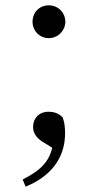

<svg xmlns="http://www.w3.org/2000/svg" viewBox="-20 -524 367 720"><path d="M163 -381C198 -381 225 -410 225 -442C225 -477 198 -504 163 -504C127 -504 102 -477 102 -442C102 -410 127 -381 163 -381ZM76 176C167 139 224 72 224 -24C224 -48 222 -64 215 -84C199 -100 181 -105 162 -105C126 -105 104 -80 104 -48C104 -25 117 -5 145 11L176 30C162 87 128 117 65 149Z"/></svg>

Font: Noto Serif CJK KR
Style: Regular
Weight: 400
Designer: Ryoko NISHIZUKA 西塚涼子 (kana & ideographs); Frank Grießhammer (Latin, Greek & Cyrillic); Wenlong ZHANG 张文龙 (bopomofo); San
Foundry: Adobe
Version: Version 2.001;hotconv 1.1.0;makeotfexe 2.6.0